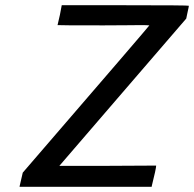

<svg xmlns="http://www.w3.org/2000/svg" viewBox="-20 -714 742 734"><path d="M67 -54Q551 -615 551 -617Q543 -618 517 -618Q510 -618 463 -617.5Q416 -617 376 -617Q200 -617 200 -618Q200 -619 209 -657L216 -694H459Q702 -694 702 -692Q702 -689 697 -667L692 -643L449 -361L207 -80H392Q493 -81 577 -81Q577 -70 560 -2V0H55V-2Q67 -53 67 -54Z"/></svg>

Font: KaTeX_SansSerif
Style: Italic
Weight: 400
Version: Version 1.1; ttfautohint (v1.3)